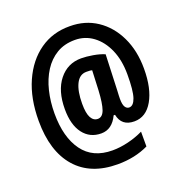

<svg xmlns="http://www.w3.org/2000/svg" viewBox="-140 -841 1002 1048"><g transform="rotate(-20 360.5 -317.0)"><path d="M680 -360Q680 -245 640.5 -176Q601 -107 533 -107Q459 -107 445 -177H437Q404 -107 341 -107Q275 -107 236.5 -157.5Q198 -208 198 -299Q198 -406 247.5 -468Q297 -530 376 -530Q406 -530 444 -523.5Q482 -517 510 -505L502 -298Q501 -284 500.5 -269.5Q500 -255 500 -250Q500 -216 509 -202Q518 -188 532 -188Q557 -188 570.5 -227.5Q584 -267 584 -361Q584 -444 557 -505.5Q530 -567 483.5 -601.5Q437 -636 378 -636Q317 -636 272 -609Q227 -582 197 -535Q167 -488 152 -426.5Q137 -365 137 -296Q137 -158 195 -78.5Q253 1 367 1Q411 1 458.5 -10.5Q506 -22 547 -42V44Q468 82 368 82Q211 82 126.5 -14.5Q42 -111 42 -288Q42 -418 85 -514.5Q128 -611 203.5 -664Q279 -717 378 -716Q467 -716 535 -670.5Q603 -625 641.5 -544.5Q680 -464 680 -360ZM297 -295Q297 -239 311 -213.5Q325 -188 350 -188Q377 -188 389.5 -223Q402 -258 406 -333L411 -448Q405 -450 396.5 -450.5Q388 -451 378 -451Q338 -451 317.5 -409Q297 -367 297 -295Z"/></g></svg>

Font: Noto Sans Gujarati UI ExtraCondensed
Style: Bold
Weight: 700
Width: 2
Designer: Jelle Bosma - Monotype Design Team, Universal Thirst
Foundry: Monotype Imaging Inc.
Version: Version 2.106; ttfautohint (v1.8.4.7-5d5b)